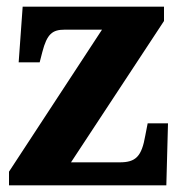

<svg xmlns="http://www.w3.org/2000/svg" viewBox="-20 -556 542 576"><path d="M7 0H479L484 -186H423L416 -150C405 -86 387 -69 339 -69H193L472 -493V-536H48L36 -369H99L107 -400C121 -454 137 -467 174 -467H286L7 -41Z"/></svg>

Font: Noto Serif Tamil SemiCondensed ExtraBold
Style: Regular
Weight: 800
Width: 4
Designer: Indian Type Foundry, Tom Grace, and the Monotype Design Team
Foundry: Monotype Imaging Inc.
Version: Version 2.004